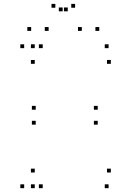

<svg xmlns="http://www.w3.org/2000/svg" viewBox="-20 -971 660 1001"><path d="M202.7 -720V-740H182.7V-720ZM106 -720V-740H86V-720ZM106 10V-10H86V10ZM202.7 10V-10H182.7V10ZM161.2 -71.7V-91.7H141.2V-71.7ZM161.2 10V-10H141.2V10ZM546.2 10V-10H526.2V10ZM557.8 -71.7V-91.7H537.8V-71.7ZM166.2 -399V-419H146.2V-399ZM166.2 -321.2V-341.2H146.2V-321.2ZM489.5 -321.2V-341.2H469.5V-321.2ZM489.5 -399V-419H469.5V-399ZM546.2 -720V-740H526.2V-720ZM161.2 -720V-740H141.2V-720ZM161.2 -638.3V-658.3H141.2V-638.3ZM557.8 -638.3V-658.3H537.8V-638.3ZM233.5 -810V-830H213.5V-810ZM333.3 -912V-932H313.3V-912ZM306.7 -912V-932H286.7V-912ZM406.5 -810V-830H386.5V-810ZM497.5 -810V-830H477.5V-810ZM371.5 -930.7V-950.7H351.5V-930.7ZM268.5 -930.7V-950.7H248.5V-930.7ZM142.5 -810V-830H122.5V-810Z"/></svg>

Font: Monaspace Argon Dots Var
Style: Regular
Weight: 400
Designer: Riley Cran and the Lettermatic Team
Version: Version 1.100 (Monaspace Argon Dots)